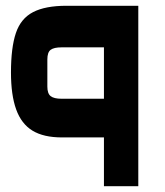

<svg xmlns="http://www.w3.org/2000/svg" viewBox="-20 -645 570 665"><path d="M340 0V-169H195Q131 -169 92.5 -192.5Q54 -216 36 -266Q18 -316 18 -394Q18 -480 35 -530.5Q52 -581 94.5 -603Q137 -625 210 -625H459V0ZM193 -303H340V-481H193Q167 -481 155.5 -472.5Q144 -464 144 -439V-345Q144 -321 155.5 -312Q167 -303 193 -303Z"/></svg>

Font: Changa ExtraLight SemiBold
Style: Regular
Weight: 600
Version: Version 3.002; ttfautohint (v1.8.2)